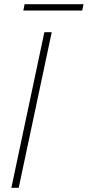

<svg xmlns="http://www.w3.org/2000/svg" viewBox="-20 -893 417 913"><path d="M69 0H34L191 -740H226ZM371 -843H91L97 -873H377Z"/></svg>

Font: Be Vietnam Pro Variable Thin
Style: Italic
Weight: 100
Italic angle: -12°
Designer: Lam Bao, Tony Le, Vietanh Nguyen
Foundry: Yellow Type Foundry
Version: Version 1.002